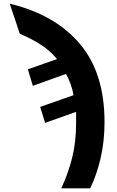

<svg xmlns="http://www.w3.org/2000/svg" viewBox="-20 -787 640 1047"><path d="M314 240H472Q507 168 528.5 76Q550 -16 550 -122Q550 -390 414.5 -549Q279 -708 33 -767L88 -603Q152 -576 203 -543Q254 -510 291 -465L132 -409L159 -319L340 -384Q370 -330 381 -268L199 -204L226 -117L395 -177V-116Q395 -12 373 75Q351 162 314 240Z"/></svg>

Font: Noto Sans Mono Extra
Style: Regular
Weight: 800
Designer: Monotype Design Team
Foundry: Monotype Imaging Inc.
Version: Version 1.900